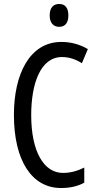

<svg xmlns="http://www.w3.org/2000/svg" viewBox="-20 -936 486 966"><path d="M278 -916C247 -916 230 -896 230 -858C230 -822 248 -801 278 -801C308 -801 324 -822 324 -858C324 -895 309 -916 278 -916ZM292 -649C329 -649 362 -637 392 -618L422 -689C381 -713 337 -725 289 -725C128 -725 50 -561 50 -358C50 -127 141 10 287 10C333 10 372 1 404 -17V-93C372 -77 337 -66 297 -66C199 -66 137 -176 137 -357C137 -512 182 -649 292 -649Z"/></svg>

Font: Noto Sans Ethiopic ExtCond
Style: Regular
Weight: 400
Width: 2
Designer: Monotype Design Team
Foundry: Monotype Imaging Inc.
Version: Version 2.102